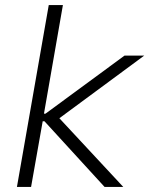

<svg xmlns="http://www.w3.org/2000/svg" viewBox="-20 -740 591 760"><path d="M103 0 149 -260H156L394 0H468L215 -272L551 -520H473L160 -290H154L229 -720H173L47 0Z"/></svg>

Font: Fixel Display Light
Style: Italic
Weight: 300
Italic angle: -10°
Designer: AlfaBravo + MacPaw
Foundry: Kyrylo Tkachov, Marchela Mozhyna, Serhii Makarenko, Maria Weinstein, Zakhar Kryvoshyya
Version: Version 1.210;Glyphs 3.2 (3217)